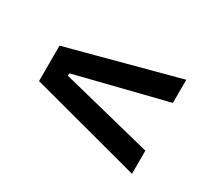

<svg xmlns="http://www.w3.org/2000/svg" viewBox="-79 -615 672 610"><g transform="rotate(30 257.0 -309.5)"><path d="M452.5 -397.5 120.5 -314.5V-305.5L452.5 -222.5V-137.5L49.5 -245V-375L452.5 -482.5Z"/></g></svg>

Font: Anek Devanagari Medium Medium
Style: Regular
Weight: 500
Version: Version 1.003